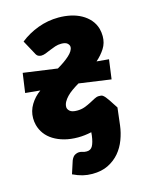

<svg xmlns="http://www.w3.org/2000/svg" viewBox="-108 -594 664 845"><g transform="rotate(-15 224.0 -172.0)"><path d="M241 -524.5Q269.5 -524.5 295.8 -518.8Q322 -513 343.8 -501Q365.5 -489 381 -471.2Q396.5 -453.5 403.5 -429.5Q408 -413 408 -395Q408 -364 392.5 -339.8Q377 -315.5 353 -294.5L408.5 -289.5L396.5 -201L251 -221.5Q234 -211.5 219.5 -201.2Q205 -191 194.5 -180Q184 -169 178 -157.8Q172 -146.5 172 -135Q172 -125 181.8 -116.2Q191.5 -107.5 215 -107.5Q234 -107.5 249.5 -113.2Q265 -119 278 -125.8Q291 -132.5 302 -138.5Q313 -144.5 323 -144.5Q328.5 -144.5 332.5 -144Q336.5 -143.5 340 -141.5Q345 -138.5 351.5 -130.8Q358 -123 364.5 -113.2Q371 -103.5 377.5 -93.2Q384 -83 389.5 -75L380 4.5Q376 37 364.2 68.2Q352.5 99.5 331.8 124Q311 148.5 280.5 163.8Q250 179 208 179Q185.5 179 164.8 174Q144 169 120 157.5L139 99Q146 82.5 156 77Q166 71.5 174.5 71.5Q183 71.5 190.8 74.2Q198.5 77 209 77Q227.5 77 236 61.5Q244.5 46 248.5 16L250 0.5Q218 7.5 188.5 7.5Q154.5 7.5 126.5 0Q98.5 -7.5 77.2 -20.8Q56 -34 42.2 -52.5Q28.5 -71 22.5 -93.5Q18.5 -109.5 18.5 -125Q18.5 -158 35.8 -186.5Q53 -215 81 -235L13.5 -241.5L26 -330L180.5 -308.5Q197 -318 211.2 -328Q225.5 -338 236.2 -347.8Q247 -357.5 253 -367.2Q259 -377 259 -386Q259 -394.5 250.8 -402.2Q242.5 -410 222.5 -410Q208 -410 194.5 -405.5Q181 -401 168.8 -395.8Q156.5 -390.5 145.5 -386.2Q134.5 -382 125 -382Q119 -382 111.8 -385.2Q104.5 -388.5 99 -400.5L65.5 -462Q101 -490.5 146.5 -507.5Q192 -524.5 241 -524.5Z"/></g></svg>

Font: Lato ExtraBold
Style: Italic
Weight: 800
Italic angle: -7°
Designer: Lukasz Dziedzic with Adam Twardoch and Botio Nikoltchev
Foundry: tyPoland Lukasz Dziedzic
Version: Version 2.015; 2015-08-06; http://www.latofonts.com/